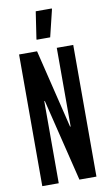

<svg xmlns="http://www.w3.org/2000/svg" viewBox="-98 -940 560 988"><g transform="rotate(-10 182.0 -446.0)"><path d="M40 0V-688H134L234 -277H237V-688H323V0H234L129 -429H126V0ZM142 -747V-752L163 -892H247V-887L213 -747Z"/></g></svg>

Font: Saira Ultra Condensed SemiBold
Style: Regular
Weight: 600
Width: 1
Designer: Hector Gatti with collaboration of the Omnibus-Type team
Foundry: Omnibus-Type
Version: Version 1.001; ttfautohint (v1.8)